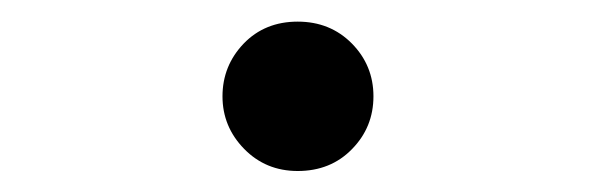

<svg xmlns="http://www.w3.org/2000/svg" viewBox="-20 -456 565 182"><path d="M262.2 -293.9Q231.9 -293.9 211.4 -314.9Q190.9 -335.9 190.9 -364.7Q190.9 -393.6 210.9 -414.6Q231 -435.5 262.2 -435.5Q293 -435.5 313.5 -414.8Q334 -394 334 -364.7Q334 -335.4 313.7 -314.7Q293.5 -293.9 262.2 -293.9Z"/></svg>

Font: Anka/Coder Condensed
Style: Regular
Weight: 400
Width: 4
Monospace: yes
Version: Version 1.100